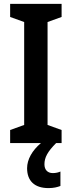

<svg xmlns="http://www.w3.org/2000/svg" viewBox="-20 -734 368 985"><path d="M208 109C208 74 224 44 268 0H296V-67L224 -93V-621L296 -647V-714H32V-647L104 -621V-93L32 -67V0H190C145 38 119 84 119 129C119 193 156 231 229 231C255 231 275 226 290 220V146C281 150 268 154 251 154C224 154 208 137 208 109Z"/></svg>

Font: Noto Sans Armenian Condensed SemiBold
Style: Regular
Weight: 600
Width: 3
Designer: Monotype Design Team
Foundry: Monotype Imaging Inc.
Version: Version 2.008